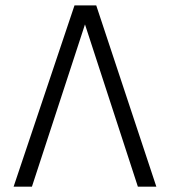

<svg xmlns="http://www.w3.org/2000/svg" viewBox="-20 -696 634 716"><path d="M30.8 0 257.8 -675.8H338.9L563 0H494.1L296.9 -605L99.1 0Z"/></svg>

Font: Clear Sans Light
Style: Regular
Weight: 300
Foundry: Intel Corporation
Version: Version 1.00